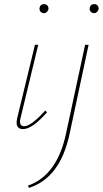

<svg xmlns="http://www.w3.org/2000/svg" viewBox="-20 -625 502 934"><path d="M194 -561Q184 -561 178 -567.5Q172 -574 172 -583Q174 -605 195 -605Q204 -605 210 -598.5Q216 -592 216 -582Q215 -574 208.5 -567.5Q202 -561 194 -561ZM438 -561Q428 -561 422 -567.5Q416 -574 416 -583Q418 -605 439 -605Q448 -605 454 -598.5Q460 -592 460 -582Q459 -574 452.5 -567.5Q446 -561 438 -561ZM92 3Q51 3 64 -52L150 -407H166L80 -51Q70 -11 98 -11Q131 -11 200 -87L209 -79Q137 3 92 3ZM302 21 394 -407H411L319 24Q274 240 121 289L116 278Q259 228 302 21Z"/></svg>

Font: EauTestInfant Thin
Style: Italic
Weight: 250
Italic angle: -12°
Designer: Christian Thalmann (Catharsis Fonts)
Version: Version 0.001;PS 000.001;hotconv 1.0.88;makeotf.lib2.5.64775